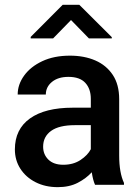

<svg xmlns="http://www.w3.org/2000/svg" viewBox="-20 -770 579 800"><path d="M376 0Q367.2 -19.5 362.3 -52.2Q339.4 -26.9 304.2 -8.5Q269 9.8 220.7 9.8Q168.9 9.8 128.4 -10.7Q87.9 -31.2 64.9 -66.9Q42 -102.5 42 -147.5Q42 -231.4 104.7 -276.4Q167.5 -321.3 283.2 -321.3H358.4V-357.9Q358.4 -399.9 335.4 -424.8Q312.5 -449.7 265.1 -449.7Q222.2 -449.7 196.5 -428.7Q170.9 -407.7 170.9 -376H53.7Q53.7 -418 80.6 -455.1Q107.4 -492.2 156.2 -515.1Q205.1 -538.1 271.5 -538.1Q331.1 -538.1 377.2 -518.1Q423.3 -498 450 -457.8Q476.6 -417.5 476.6 -356.9V-122.1Q476.6 -50.3 496.6 -7.8V0ZM243.7 -83.5Q285.6 -83.5 315.7 -103.5Q345.7 -123.5 358.4 -148.4V-248.5H292Q226.1 -248.5 192.9 -224.6Q159.7 -200.7 159.7 -158.7Q159.7 -126.5 181.6 -105Q203.6 -83.5 243.7 -83.5ZM310.5 -750 445.8 -615.2V-609.9H350.6L275.9 -686.5L201.2 -609.9H107.9V-616.2L241.2 -750Z"/></svg>

Font: Vazirmatn FD Medium
Style: Regular
Weight: 500
Designer: Saber Rastikerdar
Foundry: Saber Rastikerdar
Version: Version 33.003